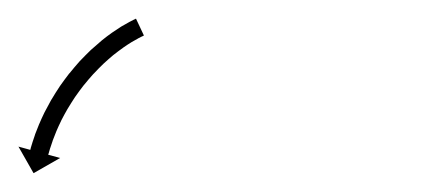

<svg xmlns="http://www.w3.org/2000/svg" viewBox="-26 -286 462 206"><path d="M126.7 -247C127.2 -247.3 127.8 -247.6 128.4 -247.9L119.9 -266C119.3 -265.7 118.7 -265.4 118.1 -265.1C118.1 -265.1 118 -265.1 118 -265.1C118 -265.1 118 -265.1 118 -265.1C116.2 -264.2 114.4 -263.3 112.7 -262.4C112.7 -262.4 112.7 -262.4 112.6 -262.3C112.6 -262.3 112.6 -262.3 112.6 -262.3C109.9 -260.8 107.2 -259.3 104.6 -257.8C104.6 -257.8 104.6 -257.7 104.5 -257.7C104.5 -257.7 104.4 -257.7 104.4 -257.7C101.1 -255.6 97.8 -253.4 94.6 -251.2C94.6 -251.2 94.5 -251.2 94.5 -251.1C94.4 -251.1 94.4 -251.1 94.4 -251.1C90.6 -248.4 86.9 -245.6 83.3 -242.7C83.3 -242.7 83.3 -242.6 83.2 -242.6C83.2 -242.6 83.1 -242.5 83.1 -242.5C79.2 -239.2 75.3 -235.8 71.5 -232.4C71.5 -232.4 71.5 -232.3 71.4 -232.3C71.4 -232.2 71.3 -232.2 71.3 -232.2C67.4 -228.4 63.5 -224.5 59.7 -220.5C59.7 -220.5 59.7 -220.4 59.6 -220.4C59.6 -220.3 59.5 -220.3 59.5 -220.3C55.7 -216.1 52.1 -211.7 48.5 -207.3C48.5 -207.3 48.4 -207.3 48.4 -207.3C48.4 -207.2 48.3 -207.2 48.3 -207.2C44.8 -202.7 41.5 -198.1 38.2 -193.5C38.2 -193.5 38.2 -193.4 38.1 -193.4C38.1 -193.3 38.1 -193.3 38.1 -193.3C35 -188.7 32.1 -184 29.3 -179.3C29.3 -179.3 29.2 -179.3 29.2 -179.2C29.2 -179.2 29.1 -179.1 29.1 -179.1C26.6 -174.6 24.2 -170.1 21.8 -165.5C21.8 -165.5 21.8 -165.5 21.8 -165.4C21.7 -165.4 21.7 -165.3 21.7 -165.3C19.7 -161.2 17.8 -157 16 -152.8C16 -152.8 15.9 -152.7 15.9 -152.7C15.9 -152.6 15.9 -152.6 15.9 -152.6C14.4 -149 13 -145.3 11.6 -141.7C11.6 -141.7 11.6 -141.6 11.6 -141.6C11.6 -141.6 11.6 -141.5 11.6 -141.5C10.6 -138.7 9.6 -135.8 8.7 -132.9C8.7 -132.9 8.7 -132.9 8.7 -132.9C8.7 -132.9 8.7 -132.8 8.7 -132.8C8.1 -131 7.5 -129.1 7 -127.3C7 -127.3 7 -127.2 7 -127.2C7 -127.2 7 -127.2 7 -127.2C6.8 -126.5 6.6 -125.9 6.5 -125.2L-6.2 -128.7L10 -100.2L38.5 -116.5L25.7 -120C25.9 -120.6 26.1 -121.2 26.3 -121.8C26.3 -121.8 26.3 -121.8 26.3 -121.8C26.3 -121.8 26.3 -121.8 26.3 -121.8C26.7 -123.5 27.3 -125.3 27.8 -127C27.8 -127 27.8 -127 27.8 -126.9C27.8 -126.9 27.8 -126.9 27.8 -126.9C28.6 -129.6 29.5 -132.2 30.5 -134.9C30.5 -134.9 30.4 -134.9 30.4 -134.8C30.4 -134.8 30.4 -134.8 30.4 -134.8C31.7 -138.2 33 -141.6 34.4 -145C34.4 -145 34.4 -145 34.4 -144.9C34.3 -144.9 34.3 -144.8 34.3 -144.8C36 -148.8 37.8 -152.7 39.7 -156.6C39.7 -156.6 39.7 -156.6 39.7 -156.5C39.7 -156.5 39.6 -156.5 39.6 -156.5C41.8 -160.8 44.1 -165 46.5 -169.2C46.5 -169.2 46.5 -169.2 46.5 -169.1C46.4 -169.1 46.4 -169 46.4 -169C49.1 -173.5 51.9 -177.9 54.7 -182.2C54.7 -182.2 54.7 -182.1 54.7 -182.1C54.6 -182 54.6 -182 54.6 -182C57.7 -186.4 60.8 -190.7 64.1 -194.9C64.1 -194.9 64.1 -194.9 64 -194.8C64 -194.8 64 -194.7 64 -194.7C67.4 -198.9 70.8 -202.9 74.4 -206.9C74.4 -206.9 74.4 -206.9 74.3 -206.8C74.3 -206.8 74.3 -206.7 74.3 -206.7C77.8 -210.5 81.5 -214.2 85.2 -217.8C85.2 -217.8 85.1 -217.7 85.1 -217.7C85.1 -217.6 85 -217.6 85 -217.6C88.6 -220.9 92.2 -224.1 95.9 -227.2C95.9 -227.2 95.9 -227.1 95.8 -227.1C95.8 -227 95.7 -227 95.7 -227C99.1 -229.7 102.6 -232.3 106.1 -234.8C106.1 -234.8 106 -234.8 106 -234.8C105.9 -234.7 105.9 -234.7 105.9 -234.7C108.9 -236.8 111.9 -238.8 115 -240.7C115 -240.7 115 -240.7 114.9 -240.6C114.9 -240.6 114.8 -240.6 114.8 -240.6C117.2 -242 119.7 -243.4 122.1 -244.7C122.1 -244.7 122.1 -244.7 122 -244.7C122 -244.7 122 -244.7 122 -244.7C123.5 -245.5 125.1 -246.3 126.7 -247.1C126.7 -247.1 126.7 -247.1 126.7 -247.1C126.7 -247.1 126.7 -247 126.7 -247Z"/></svg>

Font: FRB American Cursive Just Arrows Extralight
Style: Italic
Weight: 200
Italic angle: -25°
Version: Version 2.0;Modular Font Editor K font №1